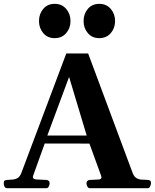

<svg xmlns="http://www.w3.org/2000/svg" viewBox="-25 -983 809 1003"><path d="M11.2 0Q3.4 0 -1 -7.6Q-5.4 -15.1 -5.4 -24.9Q-5.4 -36.1 -1.7 -39.1Q2 -42 12.2 -43Q24.4 -44.4 38.8 -44.9Q53.2 -45.4 66.2 -52.5Q79.1 -59.6 86.9 -80.6L321.3 -703.6H435.5L667.5 -80.6Q675.8 -58.6 689.7 -51.5Q703.6 -44.4 719 -44.4Q734.4 -44.4 746.1 -43Q756.3 -42 760 -39.1Q763.7 -36.1 763.7 -24.9Q763.7 -19.5 759.5 -9.8Q755.4 0 747.1 0H443.4Q435.1 0 430.9 -9.8Q426.8 -19.5 426.8 -24.9Q426.8 -41 442.9 -43Q471.7 -44.4 488.3 -45.2Q504.9 -45.9 504.9 -56.6Q504.9 -60.1 503.4 -64.5L436 -250L460.4 -232.9L191.9 -233.4L216.3 -254.9L147.9 -64.5Q146.5 -61 146.5 -58.1Q146.5 -46.4 167.5 -45.4Q188.5 -44.4 218.3 -43Q234.4 -41 234.4 -24.9Q234.4 -19.5 230.2 -9.8Q226.1 0 217.8 0ZM220.7 -271 212.4 -274.9H444.3L429.2 -270.5L335.9 -581.1ZM493.7 -783.7Q456.1 -783.7 433.8 -810.1Q411.6 -836.4 411.6 -873Q411.6 -910.2 433.8 -936.5Q456.1 -962.9 493.7 -962.9Q531.2 -962.9 553.7 -936.5Q576.2 -910.2 576.2 -873Q576.2 -836.4 553.7 -810.1Q531.2 -783.7 493.7 -783.7ZM260.7 -783.7Q223.1 -783.7 200.9 -810.1Q178.7 -836.4 178.7 -873Q178.7 -910.2 200.9 -936.5Q223.1 -962.9 260.7 -962.9Q298.3 -962.9 320.8 -936.5Q343.3 -910.2 343.3 -873Q343.3 -836.4 320.8 -810.1Q298.3 -783.7 260.7 -783.7Z"/></svg>

Font: Gelasio
Style: Bold
Weight: 700
Designer: Eben Sorkin
Foundry: Eben Sorkin
Version: Version 1.008